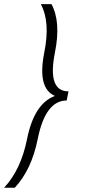

<svg xmlns="http://www.w3.org/2000/svg" viewBox="-109 -718 417 924"><path d="M138.7 -698.2Q185.1 -612.3 155.3 -464.8Q118.2 -278.3 220.7 -278.3L211.9 -234.4Q109.4 -234.4 72.3 -47.9Q42.5 99.6 -38.1 185.5H-89.4Q-8.8 99.6 21 -47.9Q55.2 -219.7 155.3 -256.3Q69.8 -293 104 -464.8Q133.8 -612.3 87.4 -698.2Z"/></svg>

Font: Sansation Light
Style: Light Italic
Weight: 300
Designer: Bernd Montag
Version: Version 1.301